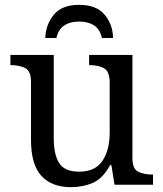

<svg xmlns="http://www.w3.org/2000/svg" viewBox="-20 -763 675 793"><path d="M273 10Q194 10 151 -36.5Q108 -83 108 -186V-426Q108 -470 83.5 -482Q59 -494 26 -494H23V-536H202V-191Q202 -126 224 -90Q246 -54 307 -54Q373 -54 403 -98.5Q433 -143 433 -216V-422Q433 -469 409 -481.5Q385 -494 351 -494H348V-536H527V-109Q527 -65 551.5 -53.5Q576 -42 609 -42H612V0H453L440 -81H435Q404 -25 363 -7.5Q322 10 273 10ZM167 -606Q169 -662 202.5 -702.5Q236 -743 307 -743Q378 -743 412 -702.5Q446 -662 447 -606H401Q393 -642 368.5 -658Q344 -674 307 -674Q270 -674 245.5 -658Q221 -642 213 -606Z"/></svg>

Font: NotoSerif-Regular
Style: Regular
Weight: 400
Designer: Monotype Design Team
Foundry: Monotype Imaging Inc.
Version: Version 2.007; ttfautohint (v1.8) -l 8 -r 50 -G 200 -x 14 -D